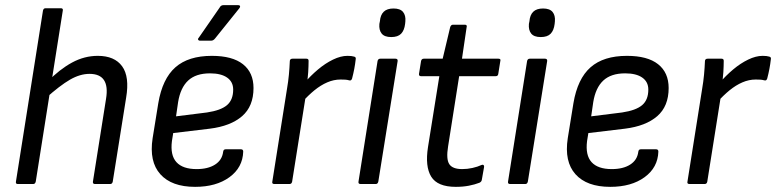

<svg xmlns="http://www.w3.org/2000/svg" viewBox="-20 -715 3015 746"><path d="M49 0Q40 0 42 -10L147 -674Q149 -683 157 -683H216Q226 -683 224 -674L119 -10Q117 0 109 0ZM349 0Q340 0 341 -9L392 -331Q408 -428 328 -428Q291 -428 252 -405.5Q213 -383 156 -332L165 -398Q212 -446 260 -472Q308 -498 360 -498Q425 -498 454.5 -457.5Q484 -417 470 -335L418 -9Q416 0 408 0Z M738 11Q647 11 603 -38Q559 -87 573 -178L595 -314Q611 -409 661.5 -453.5Q712 -498 803 -498Q883 -498 924 -465.5Q965 -433 965 -373Q965 -302 920.5 -263.5Q876 -225 795 -215L653 -198L648 -167Q641 -112 665.5 -85Q690 -58 744 -58Q788 -58 815.5 -75.5Q843 -93 847 -125Q848 -135 857 -135H916Q925 -135 925 -126Q923 -64 871.5 -26.5Q820 11 738 11ZM664 -263 784 -278Q838 -286 862 -306.5Q886 -327 886 -367Q886 -397 862.5 -413.5Q839 -430 796 -430Q741 -430 711 -402Q681 -374 672 -318ZM756 -557Q752 -557 750 -560.5Q748 -564 752 -568L833 -685Q838 -695 848 -695H906Q911 -695 912.5 -691.5Q914 -688 910 -683L816 -566Q809 -557 801 -557Z M1046 0Q1036 0 1038 -9L1095 -369Q1100 -398 1102.5 -425Q1105 -452 1106 -477Q1106 -487 1117 -487H1170Q1179 -487 1179 -479Q1179 -459 1177.5 -434.5Q1176 -410 1172 -390L1169 -349L1115 -9Q1113 0 1105 0ZM1154 -318 1163 -393Q1187 -421 1215.5 -445Q1244 -469 1274 -483.5Q1304 -498 1330 -498Q1347 -498 1356 -495Q1360 -494 1361.5 -491.5Q1363 -489 1362 -484Q1360 -466 1356.5 -447.5Q1353 -429 1348 -410Q1345 -400 1336 -403Q1329 -405 1321.5 -405.5Q1314 -406 1303 -406Q1277 -406 1251.5 -395Q1226 -384 1201.5 -364Q1177 -344 1154 -318Z M1381 0Q1371 0 1373 -10L1447 -478Q1449 -487 1458 -487H1516Q1526 -487 1525 -478L1450 -10Q1448 0 1440 0ZM1500 -571Q1474 -571 1463 -584.5Q1452 -598 1454 -622L1456 -632Q1458 -657 1471 -669.5Q1484 -682 1509 -682Q1535 -682 1546 -668.5Q1557 -655 1555 -632L1554 -622Q1551 -597 1538.5 -584Q1526 -571 1500 -571Z M1751 11Q1680 11 1655.5 -28.5Q1631 -68 1643 -144L1687 -419H1616Q1607 -419 1608 -428L1616 -478Q1618 -487 1627 -487H1700L1729 -609Q1732 -619 1740 -619H1786Q1796 -619 1793 -609L1775 -487H1916Q1927 -487 1924 -478L1916 -428Q1915 -419 1906 -419H1764L1721 -146Q1713 -97 1725.5 -77.5Q1738 -58 1776 -58Q1796 -58 1816 -62.5Q1836 -67 1851 -74Q1856 -76 1858.5 -74Q1861 -72 1861 -67L1852 -16Q1851 -9 1843 -5Q1825 2 1802 6.5Q1779 11 1751 11Z M1962 0Q1952 0 1954 -10L2028 -478Q2030 -487 2039 -487H2097Q2107 -487 2106 -478L2031 -10Q2029 0 2021 0ZM2081 -571Q2055 -571 2044 -584.5Q2033 -598 2035 -622L2037 -632Q2039 -657 2052 -669.5Q2065 -682 2090 -682Q2116 -682 2127 -668.5Q2138 -655 2136 -632L2135 -622Q2132 -597 2119.5 -584Q2107 -571 2081 -571Z M2351 11Q2260 11 2216 -38Q2172 -87 2186 -178L2208 -314Q2224 -409 2274.5 -453.5Q2325 -498 2416 -498Q2496 -498 2537 -465.5Q2578 -433 2578 -373Q2578 -302 2533.5 -263.5Q2489 -225 2408 -215L2266 -198L2261 -167Q2254 -112 2278.5 -85Q2303 -58 2357 -58Q2401 -58 2428.5 -75.5Q2456 -93 2460 -125Q2461 -135 2470 -135H2529Q2538 -135 2538 -126Q2536 -64 2484.5 -26.5Q2433 11 2351 11ZM2277 -263 2397 -278Q2451 -286 2475 -306.5Q2499 -327 2499 -367Q2499 -397 2475.5 -413.5Q2452 -430 2409 -430Q2354 -430 2324 -402Q2294 -374 2285 -318Z M2659 0Q2649 0 2651 -9L2708 -369Q2713 -398 2715.5 -425Q2718 -452 2719 -477Q2719 -487 2730 -487H2783Q2792 -487 2792 -479Q2792 -459 2790.5 -434.5Q2789 -410 2785 -390L2782 -349L2728 -9Q2726 0 2718 0ZM2767 -318 2776 -393Q2800 -421 2828.5 -445Q2857 -469 2887 -483.5Q2917 -498 2943 -498Q2960 -498 2969 -495Q2973 -494 2974.5 -491.5Q2976 -489 2975 -484Q2973 -466 2969.5 -447.5Q2966 -429 2961 -410Q2958 -400 2949 -403Q2942 -405 2934.5 -405.5Q2927 -406 2916 -406Q2890 -406 2864.5 -395Q2839 -384 2814.5 -364Q2790 -344 2767 -318Z"/></svg>

Font: Sofia Sans Semi Condensed
Style: Italic
Weight: 400
Italic angle: -9°
Designer: Botio Nikoltchev, Ani Petrova
Foundry: lettersoup
Version: Version 4.101